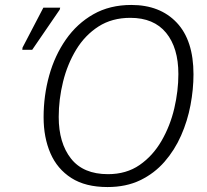

<svg xmlns="http://www.w3.org/2000/svg" viewBox="-20 -745 836 775"><path d="M414 10Q325 10 268 -26.5Q211 -63 183.5 -126.5Q156 -190 156 -272Q156 -359 178.5 -440Q201 -521 246 -585.5Q291 -650 357 -687.5Q423 -725 510 -725Q626 -725 693.5 -653.5Q761 -582 761 -445Q761 -385 749 -321Q737 -257 711 -198Q685 -139 644 -92Q603 -45 546 -17.5Q489 10 414 10ZM416 -42Q490 -42 543.5 -79Q597 -116 632 -176.5Q667 -237 683.5 -307.5Q700 -378 700 -446Q700 -552 650.5 -612.5Q601 -673 506 -673Q432 -673 377.5 -638Q323 -603 287.5 -544.5Q252 -486 234.5 -415Q217 -344 217 -273Q217 -168 266.5 -105Q316 -42 416 -42ZM70 -544 71 -553 155 -714H223L221 -706L110 -544Z"/></svg>

Font: Noto Sans Light
Style: Italic
Weight: 300
Italic angle: -12°
Designer: Monotype Design Team
Foundry: Monotype Imaging Inc.
Version: Version 2.013; ttfautohint (v1.8.4.7-5d5b)